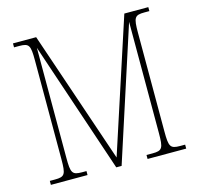

<svg xmlns="http://www.w3.org/2000/svg" viewBox="-104 -825 971 936"><g transform="rotate(-15 381.5 -357.0)"><path d="M40 0H225V-20H203C153 -20 147 -31 147 -108V-663L370 0H397L614 -669V-108C614 -31 608 -20 558 -20H528V0H723V-20H698C648 -20 642 -31 642 -108V-606C642 -683 648 -694 698 -694H723V-714H602L384 -46L157 -714H40V-694H66C116 -694 122 -683 122 -606V-108C122 -31 116 -20 66 -20H40Z"/></g></svg>

Font: Noto Serif Hebrew Condensed Thin
Style: Regular
Weight: 100
Width: 3
Designer: Monotype Design Team
Foundry: Monotype Imaging Inc.
Version: Version 2.004